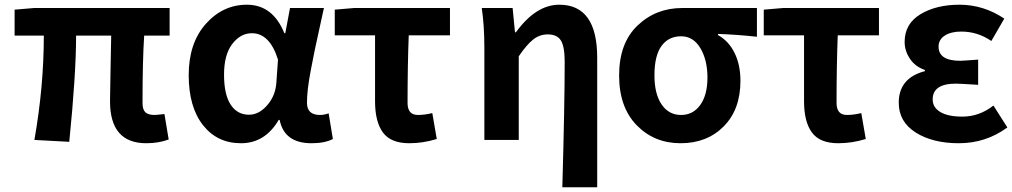

<svg xmlns="http://www.w3.org/2000/svg" viewBox="-20 -594 4296 815"><path d="M601 14Q447 14 447 -164Q447 -182 449 -285.5Q451 -389 452 -443H303Q303 -280 274 8L126 0Q166 -227 166 -443H42V-553L125 -560H700V-443H592Q585 -337 585 -157Q585 -129 597 -117.5Q609 -106 636 -106Q644 -106 678 -110L696 -2Q654 14 601 14Z M1003 14Q902 14 841.5 -63Q781 -140 781 -275Q781 -411 853.5 -492.5Q926 -574 1028 -574Q1138 -574 1187 -453H1191L1211 -560H1355Q1351 -540 1337 -478Q1323 -416 1316.5 -383.5Q1310 -351 1300.5 -302.5Q1291 -254 1287 -219Q1283 -184 1283 -158Q1283 -106 1338 -106Q1357 -106 1375 -113L1393 -4Q1359 14 1302 14Q1187 14 1167 -85H1163Q1105 14 1003 14ZM1037 -107Q1079 -107 1114 -147Q1149 -187 1153 -242L1160 -341Q1125 -453 1049 -453Q1001 -453 966 -407.5Q931 -362 931 -277Q931 -193 959 -150Q987 -107 1037 -107Z M1717 14Q1639 14 1605.5 -31.5Q1572 -77 1572 -164V-444H1401V-553L1483 -560H1890V-444H1715Q1710 -313 1710 -157Q1710 -106 1754 -106Q1783 -106 1815 -114L1834 -4Q1776 14 1717 14Z M2367 201Q2377 -153 2377 -331Q2377 -396 2361 -422Q2345 -448 2305 -448Q2271 -448 2243.5 -426.5Q2216 -405 2182 -355V0H2036V-393Q2036 -485 2025 -560H2156L2166 -457H2170Q2255 -574 2354 -574Q2515 -574 2515 -349V201Z M2608 -274Q2608 -411 2686 -485.5Q2764 -560 2876 -560H3193V-438Q3111 -447 3028 -450V-445Q3073 -420 3098 -369.5Q3123 -319 3123 -251Q3123 -129 3052 -57.5Q2981 14 2869 14Q2757 14 2682.5 -62.5Q2608 -139 2608 -274ZM2871 -106Q2922 -106 2952.5 -148.5Q2983 -191 2983 -265Q2983 -339 2953 -389.5Q2923 -440 2871 -440Q2818 -440 2788 -399Q2758 -358 2758 -274Q2758 -195 2788.5 -150.5Q2819 -106 2871 -106Z M3538 14Q3460 14 3426.5 -31.5Q3393 -77 3393 -164V-444H3222V-553L3304 -560H3711V-444H3536Q3531 -313 3531 -157Q3531 -106 3575 -106Q3604 -106 3636 -114L3655 -4Q3597 14 3538 14Z M4050 14Q3939 14 3867 -31.5Q3795 -77 3795 -158Q3795 -263 3906 -292V-297Q3865 -311 3842.5 -344.5Q3820 -378 3820 -416Q3820 -493 3887 -533.5Q3954 -574 4053 -574Q4155 -574 4243 -515L4188 -420Q4130 -460 4060 -460Q4017 -460 3990.5 -443Q3964 -426 3964 -396Q3964 -336 4056 -336Q4067 -336 4132 -341V-234Q4052 -239 4038 -239Q3939 -239 3939 -172Q3939 -138 3971.5 -118.5Q4004 -99 4065 -99Q4137 -99 4197 -146L4256 -53Q4165 14 4050 14Z"/></svg>

Font: NotoSansHansBold
Style: Bold
Weight: 700
Designer: Ryoko NISHIZUKA  (kana & ideographs); Paul D. Hunt (Latin, Greek & Cyrillic); Wenlong ZHANG  (bopomofo); Sandoll Communi
Foundry: Adobe Systems Incorporated
Version: Version 1.00;December 8, 2021;FontCreator 13.0.0.2675 64-bit